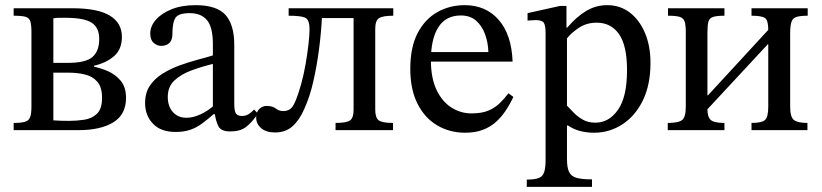

<svg xmlns="http://www.w3.org/2000/svg" viewBox="-20 -505 3188 745"><path d="M284 0H33V-28Q62 -28 77 -32.5Q92 -37 97 -50.5Q102 -64 102 -91V-380Q102 -409 97.5 -422.5Q93 -436 78.5 -440Q64 -444 33 -444V-473H260Q359 -473 406 -444.5Q453 -416 453 -362Q453 -314 423 -287.5Q393 -261 345 -250V-246Q371 -241 399.5 -228.5Q428 -216 448.5 -191.5Q469 -167 469 -125Q469 -61 420 -30.5Q371 0 284 0ZM248 -36Q278 -36 307.5 -40.5Q337 -45 356.5 -64Q376 -83 376 -125Q376 -167 357.5 -188Q339 -209 309.5 -216Q280 -223 247 -223H187V-38Q202 -37 216.5 -36.5Q231 -36 248 -36ZM187 -434V-261H242Q313 -261 339 -284Q365 -307 365 -354Q365 -398 335.5 -417Q306 -436 233 -436Q224 -436 211.5 -436Q199 -436 187 -434Z M662 7Q604 7 573.5 -25Q543 -57 543 -105Q543 -145 561.5 -172.5Q580 -200 610.5 -219Q641 -238 676.5 -251Q712 -264 746 -273Q780 -282 806 -290V-334Q806 -399 783.5 -426.5Q761 -454 716 -454Q673 -454 661 -436Q649 -418 649 -373Q649 -350 637.5 -338.5Q626 -327 605 -327Q590 -327 576.5 -338.5Q563 -350 563 -375Q563 -403 584.5 -428Q606 -453 645.5 -469Q685 -485 739 -485Q821 -485 855 -447Q889 -409 889 -331V-104Q889 -73 896 -64Q903 -55 919 -55Q933 -55 944.5 -62Q956 -69 966 -80L981 -64Q956 -28 933.5 -11.5Q911 5 873 5Q838 5 827.5 -15Q817 -35 812 -72L806 -84V-257Q761 -246 721 -231Q681 -216 656 -192Q631 -168 631 -129Q631 -92 651 -70Q671 -48 703 -48Q729 -48 757.5 -61Q786 -74 813 -98L821 -62H809Q786 -42 764.5 -26Q743 -10 718.5 -1.5Q694 7 662 7Z M1047 9Q1013 9 993.5 -7.5Q974 -24 974 -49Q974 -71 986.5 -82.5Q999 -94 1014 -94Q1037 -94 1050 -84Q1063 -74 1079 -74Q1093 -74 1104.5 -81Q1116 -88 1126 -112Q1138 -140 1148.5 -178.5Q1159 -217 1166 -257.5Q1173 -298 1177 -333.5Q1181 -369 1181 -391Q1181 -429 1164 -436.5Q1147 -444 1100 -444V-473H1506V-444Q1465 -444 1450.5 -434.5Q1436 -425 1436 -393V-80Q1436 -49 1449 -38.5Q1462 -28 1505 -28V0H1282V-28Q1325 -28 1338.5 -38Q1352 -48 1352 -79V-435H1229Q1226 -375 1217.5 -311Q1209 -247 1195.5 -188Q1182 -129 1161 -83Q1142 -39 1115 -15Q1088 9 1047 9Z M1785 10Q1725 10 1676.5 -18.5Q1628 -47 1600 -102.5Q1572 -158 1572 -238Q1572 -322 1600.5 -376.5Q1629 -431 1677 -458Q1725 -485 1783 -485Q1865 -485 1915 -428Q1965 -371 1969 -266H1644L1643 -303H1875Q1874 -340 1862 -372.5Q1850 -405 1827 -425Q1804 -445 1768 -445Q1710 -445 1681 -399.5Q1652 -354 1652 -271Q1652 -202 1674 -156Q1696 -110 1732 -87.5Q1768 -65 1809 -65Q1850 -65 1875.5 -76Q1901 -87 1919 -104.5Q1937 -122 1953 -143L1972 -129Q1959 -101 1942 -75.5Q1925 -50 1903.5 -31Q1882 -12 1853 -1Q1824 10 1785 10Z M2277 220H2024V192Q2071 192 2084 176.5Q2097 161 2097 119V-376Q2097 -405 2090.5 -416Q2084 -427 2059 -427Q2049 -427 2038 -426Q2027 -425 2027 -425V-454L2153 -482H2178V-398H2181Q2217 -440 2254.5 -462.5Q2292 -485 2336 -485Q2386 -485 2423.5 -456.5Q2461 -428 2482.5 -377.5Q2504 -327 2504 -261Q2504 -176 2474.5 -115.5Q2445 -55 2395 -22.5Q2345 10 2285 10Q2257 10 2231.5 3.5Q2206 -3 2184 -18H2180V113Q2180 145 2188 162Q2196 179 2217 185Q2238 191 2277 191ZM2290 -29Q2343 -29 2378 -79Q2413 -129 2413 -233Q2413 -328 2382 -372.5Q2351 -417 2295 -417Q2255 -417 2224.5 -396Q2194 -375 2180 -356V-95Q2190 -85 2205 -69Q2220 -53 2241 -41Q2262 -29 2290 -29Z M2791 0H2571V-28Q2613 -28 2627 -39.5Q2641 -51 2641 -91V-381Q2641 -408 2636.5 -421.5Q2632 -435 2617.5 -439.5Q2603 -444 2572 -444V-473H2791V-444Q2762 -444 2747.5 -439.5Q2733 -435 2729 -421.5Q2725 -408 2725 -379V-135H2727L2961 -389Q2961 -425 2949 -434.5Q2937 -444 2896 -444V-473H3114V-444Q3086 -444 3071 -439.5Q3056 -435 3051 -420Q3046 -405 3046 -374V-91Q3046 -51 3060.5 -39.5Q3075 -28 3113 -28V0H2896V-28Q2936 -28 2948.5 -39.5Q2961 -51 2961 -91V-333H2959L2725 -81Q2725 -51 2738 -39.5Q2751 -28 2791 -28Z"/></svg>

Font: STIX Two Text
Style: Regular
Weight: 400
Designer: Ross Mills, John Hudson & Paul Hanslow, Tiro Typeworks Ltd; with prior portions MicroPress Inc., and Coen Hoffman.
Foundry: Tiro Typeworks Ltd
Version: Version 2.13 b171